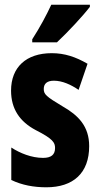

<svg xmlns="http://www.w3.org/2000/svg" viewBox="-20 -786 424 816"><path d="M362 -757V-766H198C177 -721 151 -672 117 -619V-606H222C270 -651 334 -720 362 -757ZM359 -165C359 -249 313 -296 246 -334C176 -376 166 -385 166 -408C166 -431 181 -443 209 -443C245 -443 282 -426 314 -404L352 -515C302 -544 255 -560 200 -560C91 -560 27 -500 27 -401C27 -323 64 -269 132 -233C205 -196 214 -180 214 -157C214 -128 197 -115 163 -115C114 -115 65 -135 28 -159V-21C74 1 124 10 177 10C291 10 359 -50 359 -165Z"/></svg>

Font: Noto Sans Myanmar ExtraCondensed ExtraBold
Style: Regular
Weight: 800
Width: 2
Designer: Monotype Design Team
Foundry: Monotype Imaging Inc.
Version: Version 2.107